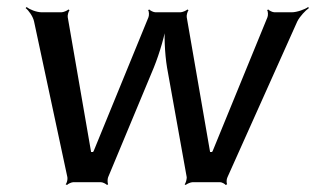

<svg xmlns="http://www.w3.org/2000/svg" viewBox="-20 -519 900 547"><path d="M811 -484H762C756 -484 747 -489 744 -492L741 -490C744 -486 744 -475 742 -470L586 -89C585 -88 583 -84 583 -83L588 -86C587 -86 583 -86 582 -86C581 -86 577 -86 576 -86L579 -83C579 -84 578 -88 578 -89L512 -470C511 -475 514 -486 517 -490L514 -492C511 -489 500 -484 494 -484H423C417 -484 408 -489 405 -492L402 -490C405 -486 405 -475 403 -470L247 -89C246 -88 244 -84 244 -83L249 -86C248 -86 244 -86 243 -86C242 -86 238 -86 237 -86L240 -83C240 -84 239 -88 239 -89L173 -470C172 -475 175 -486 178 -490L175 -492C172 -489 161 -484 155 -484H99C84 -484 64 -492 56 -499L53 -496C62 -489 74 -472 77 -458L172 -14C173 -8 171 2 167 6L171 8C173 5 184 0 189 0H267C273 0 282 5 285 8L288 6C286 2 286 -9 288 -14L418 -326C435 -368 451 -423 455 -456H451C447 -423 449 -368 456 -326L512 -14C512 -9 510 2 506 6L509 8C512 5 523 0 529 0H607C612 0 621 5 623 8L627 6C625 2 625 -8 628 -14L827 -458C834 -472 850 -489 860 -496L858 -499C848 -492 826 -484 811 -484Z"/></svg>

Font: Gamestation Storm Oblique 
Style: Italic
Weight: 400
Designer: Jonas Hecksher
Foundry: Jonas Hecksher, Playtypeª, e-types AS
Version: Version 1.003